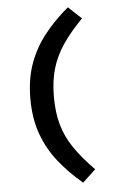

<svg xmlns="http://www.w3.org/2000/svg" viewBox="-65 -920 746 1122"><g transform="rotate(-5 307.5 -358.5)"><path d="M249.7 -359Q249.7 -266.7 270 -194.9Q290.3 -123.1 334.9 -57.2Q379.5 8.7 453.3 83.6L376.4 155.4Q294.4 86.2 235.1 10.8Q175.9 -64.6 143.8 -154.9Q111.8 -245.1 111.8 -359Q111.8 -472.8 143.8 -563.1Q175.9 -653.3 235.1 -728.7Q294.4 -804.1 376.4 -873.3L453.3 -801.5Q382.6 -729.7 337.7 -663.6Q292.8 -597.4 271.3 -524.6Q249.7 -451.8 249.7 -359Z"/></g></svg>

Font: Fira Code SemiBold
Style: Regular
Weight: 600
Designer: Carrois Corporate, Edenspiekermann AG, Nikita Prokopov
Foundry: Carrois Corporate, Edenspiekermann AG, Nikita Prokopov
Version: Version 6.002